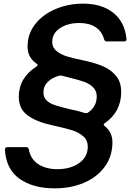

<svg xmlns="http://www.w3.org/2000/svg" viewBox="-20 -795 753 1052"><path d="M7 25Q7 11 21 11H124Q135 11 138 24Q148 78 190.5 105Q233 132 294 132Q366 132 413.5 98.5Q461 65 461 8Q461 -26 437 -47.5Q413 -69 377.5 -80.5Q342 -92 282 -105L261 -110Q182 -127 132.5 -162Q83 -197 83 -265Q83 -368 179 -430Q186 -434 186 -438Q186 -443 179 -447Q131 -481 131 -540Q131 -610 173.5 -663.5Q216 -717 285.5 -746Q355 -775 436 -775Q537 -775 600 -725.5Q663 -676 673 -583V-581Q673 -568 660 -568H565Q553 -568 550 -581Q538 -624 503 -646.5Q468 -669 415 -669Q351 -669 308.5 -640.5Q266 -612 266 -565Q266 -535 289 -516Q312 -497 345 -486.5Q378 -476 433 -465Q495 -452 539.5 -434Q584 -416 614 -381.5Q644 -347 644 -291Q644 -236 621 -193Q598 -150 554 -120Q548 -117 548 -112Q548 -109 554 -104Q596 -71 596 -15Q596 61 554 118.5Q512 176 440 206.5Q368 237 280 237Q161 237 87 184.5Q13 132 7 25ZM452 -175Q458 -175 462 -178Q485 -193 497.5 -215.5Q510 -238 510 -266Q510 -298 489.5 -317.5Q469 -337 439 -347.5Q409 -358 359 -370Q356 -371 325 -379Q318 -381 307 -381Q267 -371 242.5 -347Q218 -323 218 -288Q218 -261 235.5 -244.5Q253 -228 282 -218.5Q311 -209 361 -197Q405 -189 444 -176Q447 -175 452 -175Z"/></svg>

Font: Open Sauce Two SemiBold Italic
Style: Regular
Weight: 600
Italic angle: -10°
Designer: Alfredo Marco Pradil
Foundry: Creative Sauce Fz LLC
Version: Version 1.477